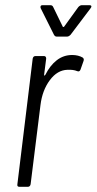

<svg xmlns="http://www.w3.org/2000/svg" viewBox="-20 -720 372 740"><path d="M299 -498Q305 -493 302 -485L290 -451Q286 -442 277 -446Q263 -452 240 -451Q201 -450 172 -411Q143 -372 136 -315L98 -10Q96 0 87 0H55Q45 0 47 -10L106 -494Q108 -504 117 -504H149Q158 -504 158 -494L150 -432Q150 -425 155 -432Q173 -468 199 -488Q225 -508 258 -508Q282 -508 299 -498ZM136 -693Q136 -700 144 -700H174Q182 -700 185 -693L222 -617Q222 -616 224 -616Q226 -616 227 -617L282 -693Q289 -700 295 -700H325Q331 -700 332 -696.5Q333 -693 329 -688L252 -586Q245 -579 239 -579H198Q192 -579 188 -586L137 -688Q136 -690 136 -693Z"/></svg>

Font: Barlow Condensed Light
Style: Italic
Weight: 300
Width: 3
Italic angle: -7°
Designer: Jeremy Tribby
Foundry: Tribby Type
Version: Version 1.408